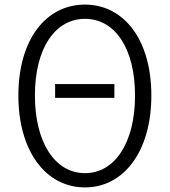

<svg xmlns="http://www.w3.org/2000/svg" viewBox="-20 -802 740 836"><path d="M60 -386C60 -143 180 14 350 14C519 14 639 -143 639 -386C639 -630 519 -782 350 -782C180 -782 60 -630 60 -386ZM568 -386C568 -181 480 -48 350 -48C220 -48 132 -181 132 -386C132 -592 220 -720 350 -720C480 -720 568 -592 568 -386ZM220 -436V-376H478V-436Z"/></svg>

Font: Kawkab Mono Light
Style: Regular
Weight: 300
Monospace: yes
Designer: Abdullah Arif
Foundry: Abdullah Arif
Version: Version 1.000;PS 000.500;hotconv 1.0.88;makeotf.lib2.5.64775